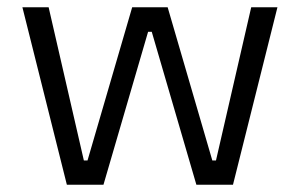

<svg xmlns="http://www.w3.org/2000/svg" viewBox="-20 -507 823 527"><path d="M113.5 -487 210.2 -66.5H220.2L342.8 -487H440.2L562.8 -66.5H572.8L669.5 -487H741.5L619.5 0H519L396.5 -419.8H386.5L264 0H163.5L41.5 -487Z"/></svg>

Font: Space Grotesk Variable
Style: Regular
Weight: 400
Designer: Florian Karsten (Space Grotesk), Colophon Foundry (Space Mono)
Foundry: Florian Karsten
Version: Version 1.106